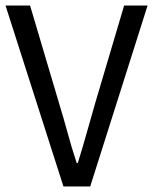

<svg xmlns="http://www.w3.org/2000/svg" viewBox="-20 -676 555 696"><path d="M210 0 0 -656H89L194 -302Q212 -243 225.5 -193Q239 -143 258 -85H262Q280 -143 294 -193Q308 -243 325 -302L430 -656H515L307 0Z"/></svg>

Font: TypoPRO Source Sans Pro
Style: Regular
Weight: 400
Designer: Paul D. Hunt
Foundry: Adobe Systems Incorporated
Version: Version 2.020;PS 2.000;hotconv 1.0.86;makeotf.lib2.5.63406